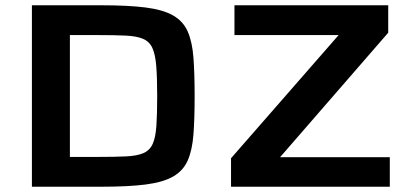

<svg xmlns="http://www.w3.org/2000/svg" viewBox="-20 -708 1555 728"><path d="M101 0V-688H364Q467 -688 533 -679.5Q599 -671 637 -649Q675 -627 692 -588Q709 -549 713.5 -489Q718 -429 718 -344Q718 -258 713.5 -198.5Q709 -139 692 -100Q675 -61 637 -39Q599 -17 533 -8.5Q467 0 364 0ZM245 -113H351Q416 -113 458 -115Q500 -117 524 -127.5Q548 -138 559 -162.5Q570 -187 573 -231Q576 -275 576 -344Q576 -413 572.5 -457Q569 -501 558 -525.5Q547 -550 523 -560.5Q499 -571 457 -573Q415 -575 351 -575H245ZM856 0V-108L1264 -575H869V-688H1452V-584L1042 -112H1458V0Z"/></svg>

Font: Saira Expanded SemiBold
Style: Regular
Weight: 600
Width: 7
Designer: Hector Gatti with collaboration of the Omnibus-Type team
Foundry: Omnibus-Type
Version: Version 1.100; ttfautohint (v1.8.3)